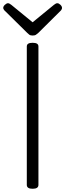

<svg xmlns="http://www.w3.org/2000/svg" viewBox="-33 -1155 404 1189"><path d="M169 14Q151 14 142 8Q133 2 133 -10V-867Q133 -879 142 -884.5Q151 -890 169 -890Q187 -890 196 -884.5Q205 -879 205 -867V-10Q205 2 196 8Q187 14 169 14ZM322 -1135Q331 -1135 341 -1125.5Q351 -1116 351 -1106Q351 -1103 350 -1099.5Q349 -1096 345 -1091L204 -951Q197 -946 190.5 -940.5Q184 -935 169 -935Q155 -935 148 -940.5Q141 -946 136 -951L-7 -1092Q-11 -1097 -12 -1100.5Q-13 -1104 -13 -1106Q-13 -1116 -2.5 -1125.5Q8 -1135 16 -1135Q22 -1135 26.5 -1132Q31 -1129 37 -1125L169 -1017L301 -1125Q307 -1129 311.5 -1132Q316 -1135 322 -1135Z"/></svg>

Font: Playwrite GB S Light
Style: Regular
Weight: 300
Designer: Veronika Burian, José Scaglione
Foundry: TypeTogether
Version: Version 1.002